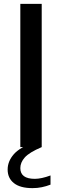

<svg xmlns="http://www.w3.org/2000/svg" viewBox="-20 -760 320 992"><path d="M85 0V-740H195.5V0ZM148 212Q84.5 212 52 186.2Q19.5 160.5 19.5 116Q19.5 73.5 51.2 37Q83 0.5 166 -30L195.5 0Q131 27.5 108 53.5Q85 79.5 85 108.5Q85 164 160 164Q193.5 164 241 146.5V194Q219 202.5 196.2 207.2Q173.5 212 148 212Z"/></svg>

Font: Encode Sans SmExp Md
Style: Regular
Weight: 500
Width: 6
Designer: Multiple Designers
Foundry: Impallari Type
Version: Version 3.002; ttfautohint (v1.8.3) -l 8 -r 50 -G 200 -x 14 